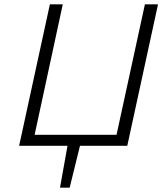

<svg xmlns="http://www.w3.org/2000/svg" viewBox="-20 -678 771 893"><path d="M715 -658 572 0H352L304 195H259L294 0H69L212 -658H272L141 -51H522L654 -658Z"/></svg>

Font: Ysabeau Semilight
Style: Italic
Weight: 300
Italic angle: -12°
Designer: Christian Thalmann (Catharsis Fonts)
Version: Version 0.003